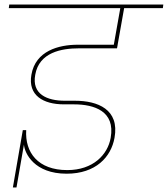

<svg xmlns="http://www.w3.org/2000/svg" viewBox="-20 -760 743 850"><path d="M53 70 86 -120C89 -81 132 9 275 9C404 9 472 -65 487 -150C510 -276 412 -314 312 -314C297 -314 281 -314 267 -314C188 -314 120 -343 136 -429C153 -528 252 -546 329 -546H498L501 -562H324C240 -562 137 -535 119 -429C103 -338 171 -298 263 -298C275 -298 292 -298 308 -298C397 -298 491 -268 470 -150C457 -75 392 -7 278 -7C148 -7 90 -85 96 -184H81L37 70ZM701 -724 703 -740H21L19 -724ZM498 -546 531 -732H514L481 -546Z"/></svg>

Font: Poppins Devanagari Thin
Style: Italic
Weight: 100
Italic angle: -10°
Designer: Ninad Kale (Devanagari), Jonny Pinhorn (Latin)
Foundry: Indian Type Foundry
Version: 4.005